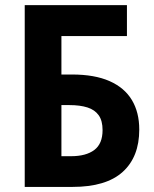

<svg xmlns="http://www.w3.org/2000/svg" viewBox="-20 -734 605 754"><path d="M77.1 0V-713.9H478.5V-592.3H221.2V-441.4H262.7Q351.6 -441.4 410.2 -415.5Q468.8 -389.6 497.8 -341.3Q526.9 -293 526.9 -225.1Q526.9 -117.7 461.7 -58.8Q396.5 0 265.1 0ZM221.2 -120.6H259.3Q317.9 -120.6 350.3 -145Q382.8 -169.4 382.8 -223.1Q382.8 -259.8 367.7 -281.2Q352.5 -302.7 323.5 -312Q294.4 -321.3 252.4 -321.3H221.2Z"/></svg>

Font: Open Sans SemiCondensed
Style: Bold
Weight: 700
Width: 4
Designer: Monotype Design Team
Foundry: Monotype Imaging Inc.
Version: Version 3.003